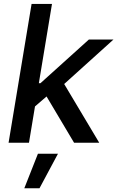

<svg xmlns="http://www.w3.org/2000/svg" viewBox="-20 -748 615 1006"><path d="M153.8 -182.1 175.3 -312H191.9L445.8 -541H574.7L284.7 -279.3H266.6ZM24.9 0 145.5 -727.5H252.4L131.8 0ZM368.2 0 216.3 -255.4 302.7 -330.6 500 0ZM107.4 238.3 178.7 57.6H283.7L187 238.3Z"/></svg>

Font: Inter 17pt Medium
Style: Italic
Weight: 500
Italic angle: -9.3988°
Version: Version 4.001;git-66647c0bb